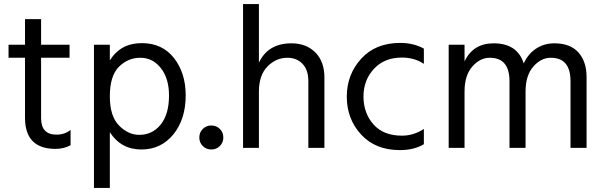

<svg xmlns="http://www.w3.org/2000/svg" viewBox="-20 -727 2971 944"><path d="M182 -443V-146Q182 -65 258 -65Q297 -65 327 -88V-13Q294 5 253 5Q103 5 103 -148V-443H22V-507H103V-633H182V-507H322V-443Z M665 -64Q729 -64 770 -114.5Q811 -165 811 -258Q811 -341 771 -392Q731 -443 670 -443Q609 -443 564.5 -398.5Q520 -354 520 -253Q520 -156 565 -110Q610 -64 665 -64ZM520 -507V-430Q573 -515 677 -515Q778 -515 835.5 -441.5Q893 -368 893 -258Q893 -141 832.5 -66.5Q772 8 675 8Q575 8 520 -77V197H442V-507Z M977 -9Q960 -26 960 -51Q960 -76 977 -93Q994 -110 1019 -110Q1044 -110 1061 -93Q1078 -76 1078 -51Q1078 -26 1061 -9Q1044 8 1019 8Q994 8 977 -9Z M1253 -707V-419Q1298 -514 1413 -514Q1486 -514 1530.5 -469Q1575 -424 1575 -347V0H1496V-328Q1496 -383 1467.5 -413Q1439 -443 1393 -443Q1337 -443 1295 -400Q1253 -357 1253 -277V0H1175V-707Z M1767 -251Q1768 -169 1817 -114.5Q1866 -60 1956 -60Q2014 -60 2064 -93V-18Q2016 11 1946 11Q1826 11 1755.5 -65.5Q1685 -142 1685 -252Q1685 -360 1755.5 -438Q1826 -516 1948 -516Q2013 -516 2064 -488V-413Q2018 -444 1956 -444Q1870 -444 1818.5 -388.5Q1767 -333 1767 -251Z M2264 -507V-425Q2306 -514 2407 -514Q2524 -514 2555 -415Q2577 -463 2616.5 -488.5Q2656 -514 2705 -514Q2784 -514 2824 -469Q2864 -424 2864 -348V0H2785V-328Q2785 -443 2688 -443Q2640 -443 2602 -399.5Q2564 -356 2564 -277V0H2485V-328Q2485 -443 2388 -443Q2340 -443 2302 -399.5Q2264 -356 2264 -277V0H2186V-507Z"/></svg>

Font: Hind
Style: Regular
Weight: 400
Designer: Manushi Parikh, Satya Rajpurohit
Foundry: Indian Type Foundry
Version: Version 2.000;PS 1.0;hotconv 1.0.79;makeotf.lib2.5.61930